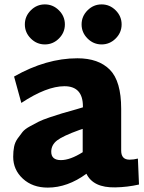

<svg xmlns="http://www.w3.org/2000/svg" viewBox="-20 -845 656 873"><path d="M248 -670Q221 -643 184 -643Q147 -643 120 -670Q93 -697 93 -734Q93 -771 120 -798Q147 -825 184 -825Q221 -825 248 -798Q275 -771 275 -734Q275 -697 248 -670ZM506 -670Q479 -643 442 -643Q405 -643 378 -670Q351 -697 351 -734Q351 -771 378 -798Q405 -825 442 -825Q479 -825 506 -798Q533 -771 533 -734Q533 -697 506 -670ZM607 -124 612 -6Q559 6 504 7Q404 9 373 -55Q287 8 197 8Q128 8 84 -32.5Q40 -73 40 -132Q40 -157 44 -177.5Q48 -198 60 -215Q72 -232 82.5 -245Q93 -258 116 -270.5Q139 -283 155.5 -291.5Q172 -300 206 -311.5Q240 -323 262 -329.5Q284 -336 327 -348L357 -357V-361Q357 -453 273 -453Q192 -453 77 -377L44 -497Q190 -580 332 -580Q428 -580 479.5 -528Q531 -476 531 -350V-160Q531 -119 569 -119Q588 -119 607 -124ZM213 -155Q213 -117 257 -117Q299 -117 356 -153V-259L341 -254Q266 -227 239.5 -206.5Q213 -186 213 -155Z"/></svg>

Font: Martel Sans Heavy
Style: Regular
Weight: 900
Designer: Dan Reynolds and Mathieu Réguer
Foundry: Dan Reynolds and Mathieu Réguer
Version: Version 1.001;PS 001.001;hotconv 1.0.70;makeotf.lib2.5.58329